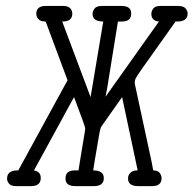

<svg xmlns="http://www.w3.org/2000/svg" viewBox="-20 -631 656 651"><path d="M3.9 -24.9Q3.9 -52.7 38.1 -53.2H42L209 -358.9L134.8 -558.1H133.8Q116.7 -558.1 109.9 -566.7Q103 -575.2 103 -584Q103 -610.8 134.8 -610.8H194.8Q210.9 -610.8 218 -603Q225.1 -595.2 225.1 -585Q225.1 -558.1 192.9 -558.1H190.9L287.1 -301.8L330.1 -558.1Q293.9 -558.1 293.9 -584Q293.9 -592.8 300.5 -601.8Q307.1 -610.8 325.2 -610.8H392.1Q425.3 -610.8 424.8 -585Q424.8 -558.1 394 -558.1H379.9L344.2 -336.9L337.9 -303.2L519 -558.1Q493.2 -560.1 493.2 -584Q493.2 -592.8 499.5 -601.8Q505.9 -610.8 523.9 -610.8H584Q602.1 -610.8 609.1 -602.5Q616.2 -594.2 616.2 -585Q616.2 -558.1 581.1 -558.1H575.2Q557.1 -532.2 539.1 -507.1Q521 -481.9 509.5 -465.6Q498 -449.2 486.6 -433.1Q475.1 -417 468.5 -408Q461.9 -398.9 455.6 -389.4Q449.2 -379.9 446 -375.5Q442.9 -371.1 440.4 -366Q438 -360.8 437.5 -358.4Q437 -356 437 -353V-347.2L494.1 -82Q497.1 -65.9 499 -56.2L500 -53.2Q515.1 -53.2 521.5 -44.7Q527.8 -36.1 527.8 -26.9Q527.8 0 496.1 0H448.2Q414.1 0 414.1 -25.9Q414.1 -37.1 422.1 -45.2Q430.2 -53.2 445.8 -53.2H446.8L394 -301.8Q328.1 -209 324 -202.4Q319.8 -195.8 316.9 -178.2Q297.9 -68.4 295.9 -53.2Q332 -53.2 332 -27.1Q332 -1 300.8 0H234.9Q201.7 0 202.1 -25.9Q202.1 -52.7 231.9 -53.2H246.1Q248 -64.5 253.4 -98.6Q258.8 -132.8 263.9 -161.9Q269 -190.9 269 -195.8Q269 -201.7 231 -301.8L95.2 -53.2Q118.2 -49.3 118.2 -27.8Q118.2 -1 87.9 0H34.2Q17.1 0 10.5 -8.5Q3.9 -17.1 3.9 -24.9Z"/></svg>

Font: CMU Typewriter Text
Style: LightOblique
Weight: 200
Italic angle: -9.46001°
Version: Version 0.7.0